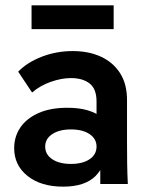

<svg xmlns="http://www.w3.org/2000/svg" viewBox="-20 -688 556 718"><path d="M355 0V-164L341 -206V-309Q341 -355 315.5 -375.5Q290 -396 245 -396Q210 -396 170 -382Q130 -368 100 -342L48 -420Q82 -455 136.5 -476Q191 -497 252 -497Q312 -497 357.5 -476Q403 -455 429 -414.5Q455 -374 455 -314V-157Q455 -117 455.5 -78.5Q456 -40 458 0ZM216 10Q133 10 83 -30Q33 -70 33 -134Q33 -177 56 -211Q79 -245 123.5 -265Q168 -285 232 -285Q319 -285 363.5 -246.5Q408 -208 408 -145H378Q378 -71 338 -30.5Q298 10 216 10ZM245 -75Q289 -75 315 -92.5Q341 -110 341 -140Q341 -169 315 -186.5Q289 -204 245 -204Q202 -204 175.5 -186.5Q149 -169 149 -140Q149 -110 175.5 -92.5Q202 -75 245 -75ZM98 -579V-668H405V-579Z"/></svg>

Font: SUSE SemiBold
Style: Regular
Weight: 600
Designer: Rene Bieder
Foundry: SUSE
Version: Version 1.000